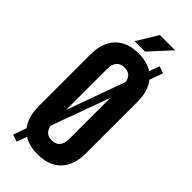

<svg xmlns="http://www.w3.org/2000/svg" viewBox="-283 -887 962 962"><g transform="rotate(45 198.0 -405.5)"><path d="M30.8 -168V-532.2Q30.8 -616.2 74.2 -662.1Q117.7 -708 198.2 -708Q258.8 -708 297.9 -682.1L317.9 -736.8L355 -724.1L329.1 -652.8Q365.2 -609.4 365.2 -532.2V-168Q365.2 -84 322 -38.1Q278.8 7.8 198.2 7.8Q135.7 7.8 98.1 -17.1L78.1 37.1L41 23.9L65.9 -45.9Q30.8 -91.3 30.8 -168ZM141.1 -539.1V-251L252.9 -560.1Q246.1 -607.9 198.2 -607.9Q141.1 -607.9 141.1 -539.1ZM198.2 -91.8Q254.9 -91.8 254.9 -161.1V-449.2L142.1 -140.1Q150.4 -91.8 198.2 -91.8ZM208 -848.1H315.9L213.9 -736.8H140.1Z"/></g></svg>

Font: VL Bebas Neue Bold
Style: Regular
Weight: 700
Designer: Ryoichi Tsunekawa
Foundry: Ryoichi Tsunekawa
Version: Version 1.300